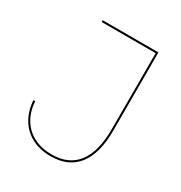

<svg xmlns="http://www.w3.org/2000/svg" viewBox="-166 -815 881 937"><g transform="rotate(30 274.5 -346.0)"><path d="M44 -190H54Q58 -133 83.5 -91.2Q109 -49.5 152.5 -27.2Q196 -5 253 -5Q348.5 -5 397.2 -68.8Q446 -132.5 446 -257V-687H142V-697H456V-257Q456 -128 404.5 -61.5Q353 5 253 5Q193 5 147.5 -18.5Q102 -42 75.2 -86Q48.5 -130 44 -190Z"/></g></svg>

Font: HK Grotesk Thin
Style: Regular
Weight: 100
Designer: Alfredo Marco Pradil
Foundry: Hanken Design Co.
Version: Version 3.001